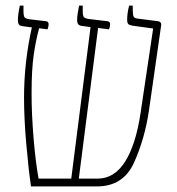

<svg xmlns="http://www.w3.org/2000/svg" viewBox="-20 -667 635 687"><path d="M557 -579 513 -272Q498 -170 459.5 -85Q421 0 327 0H91Q82 -60 74 -152Q66 -244 66 -318Q66 -444 94 -569L63 -573Q52 -574 48 -579Q44 -584 44 -595Q44 -614 51 -647H64V-629Q64 -610 68 -605Q72 -600 86 -598L145 -591Q154 -590 154 -580Q154 -572 150 -562L120 -566Q108 -522 100.5 -469.5Q93 -417 93 -334Q93 -259 100 -174Q107 -89 118 -28H235L304 -570L275 -574Q264 -575 260 -580Q256 -585 256 -596Q256 -614 263 -647H276V-629Q276 -611 280 -606Q284 -601 298 -599L365 -591Q374 -590 374 -580Q374 -572 370 -562L331 -567L262 -28H330Q389 -28 427.5 -88.5Q466 -149 483 -263L528 -565L455 -575Q443 -577 439 -581Q435 -585 435 -597Q435 -619 442 -647H455V-632Q455 -613 458.5 -607Q462 -601 476 -600L546 -591Q557 -589 557 -579Z"/></svg>

Font: Noto Serif Hebrew NarrowThin
Style: Regular
Weight: 250
Width: 4
Designer: Monotype Design Team
Foundry: Monotype Imaging Inc.
Version: Version 1.000